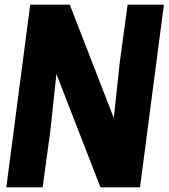

<svg xmlns="http://www.w3.org/2000/svg" viewBox="-20 -800 723 820"><path d="M578 0H409L221 -484L195 -241L162 0H7L109 -780H278L466 -296L492 -538L525 -780H680Z"/></svg>

Font: Tanohe Sans
Style: Bold Italic
Weight: 700
Designer: Village Type and Design LLC & Cristiano Sobral
Foundry: Cooper Hewitt Smithsonian Design Museum
Version: Version 1.00;September 29, 2021;FontCreator 13.0.0.2655 64-b